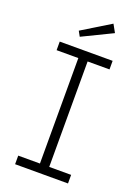

<svg xmlns="http://www.w3.org/2000/svg" viewBox="-165 -959 748 1030"><g transform="rotate(20 209.0 -444.5)"><path d="M59 0V-49H183V-651H59V-700H361V-651H236V-49H361V0ZM151 -761 135 -790 297 -889 322 -844Z"/></g></svg>

Font: Readex Pro ExtraLight
Style: Regular
Weight: 200
Designer: Bonnie Shaver-Troup, Thomas Jockin
Foundry: Lexend
Version: Version 1.203; ttfautohint (v1.8.3)